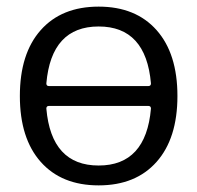

<svg xmlns="http://www.w3.org/2000/svg" viewBox="-20 -550 596 580"><path d="M128 -230Q120 -230 120 -222Q135 -50 278 -50Q421 -50 436 -222Q436 -230 428 -230ZM120 -298Q120 -290 128 -290H428Q436 -290 436 -298Q421 -470 278 -470Q135 -470 120 -298ZM453 -61Q390 10 278 10Q166 10 103 -61Q40 -132 40 -260Q40 -388 103 -459Q166 -530 278 -530Q390 -530 453 -459Q516 -388 516 -260Q516 -132 453 -61Z"/></svg>

Font: Rounded Mplus 1c
Style: Regular
Weight: 400
Version: Version 1.059.20150529